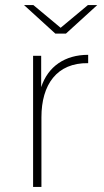

<svg xmlns="http://www.w3.org/2000/svg" viewBox="-20 -740 411 760"><path d="M111 0H144V-276C144 -405 205 -492 329 -490V-523C237 -523 170 -477 143 -395V-519H111ZM199 -607H241L365 -720H328L220 -630L112 -720H75Z"/></svg>

Font: Chess Sans ExtraLight
Style: Regular
Weight: 275
Designer: Wolf Bōese
Foundry: Wolf Bōese
Version: Version 7.223;Glyphs 3.3 (3306)